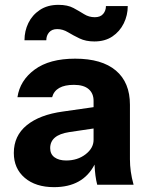

<svg xmlns="http://www.w3.org/2000/svg" viewBox="-20 -762 611 792"><path d="M203 10Q127 10 82 -28.5Q37 -67 37 -131Q37 -202 90.5 -245.5Q144 -289 240 -302L366 -320V-346Q366 -377 345.5 -394.5Q325 -412 285 -412Q209 -412 195 -361H52Q62 -430 123 -475Q184 -520 290 -520Q400 -520 458 -471Q516 -422 516 -330V-105Q516 -80 519.5 -54.5Q523 -29 531 0H381Q372 -34 370 -83Q322 10 203 10ZM187 -151Q187 -126 205 -113Q223 -100 253 -100Q300 -100 333 -125.5Q366 -151 366 -185V-232L265 -217Q187 -205 187 -151ZM369 -591Q334 -591 308 -603.5Q282 -616 260.5 -629Q239 -642 216 -642Q194 -642 182.5 -628.5Q171 -615 171 -596H81Q81 -634 97 -667Q113 -700 144.5 -721Q176 -742 221 -742Q259 -742 283 -729Q307 -716 327 -703.5Q347 -691 371 -691Q394 -691 405.5 -704.5Q417 -718 417 -737H507Q507 -699 490.5 -665.5Q474 -632 443.5 -611.5Q413 -591 369 -591Z"/></svg>

Font: Instrument Sans
Style: Bold
Weight: 700
Designer: Rodrigo Fuenzalida
Foundry: fragTYPE
Version: Version 1.000; ttfautohint (v1.8.4.7-5d5b);gftools[0.9.28]